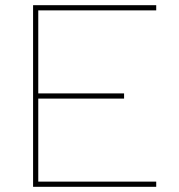

<svg xmlns="http://www.w3.org/2000/svg" viewBox="-20 -730 690 740"><path d="M572.1 -710H582.1V-690H572.1H127.5V-370H448.4H458.2V-350H448.4H127.5V-30H572.1H582.1V-10H572.1H117.5H107.5V-20V-350V-370V-700V-710H117.5Z"/></svg>

Font: Nordica Plus
Style: NordicaClassicUltraLightExt
Weight: 300
Version: Version 1.01